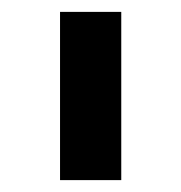

<svg xmlns="http://www.w3.org/2000/svg" viewBox="-20 -750 304 323"><path d="M81 -447V-730H184V-447Z"/></svg>

Font: Cazoo Sans Medium
Style: Regular
Weight: 500
Designer: Jonathan Barnbrook, Julián Moncada
Foundry: Barnbrook Fonts
Version: Version 2.000;Glyphs 3.3 (3337)